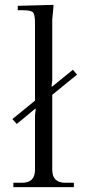

<svg xmlns="http://www.w3.org/2000/svg" viewBox="-20 -770 359 790"><path d="M280 -483 297 -463 195 -380V-71Q195 -18 249 -18H284V0H35V-18H71Q124 -18 124 -71V-295L127 -322H124L49 -260L31 -280L124 -356V-675Q124 -711 115.5 -719.5Q107 -728 71 -728H53V-746L200 -750V-743Q195 -693 195 -689V-441L192 -414H195Z"/></svg>

Font: Foglihten068fMac
Style: Regular
Weight: 500
Designer: gluk (gluksza@wp.pl)
Foundry: gluk (gluksza@wp.pl)
Version: Version 0.68